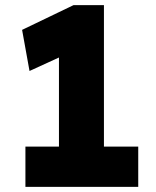

<svg xmlns="http://www.w3.org/2000/svg" viewBox="-20 -730 611 750"><path d="M210.3 -49V-617L247.3 -522.3L95.3 -452.7L66.3 -613.3L267.3 -710H386V-49ZM79.3 0V-157.3H520V0Z"/></svg>

Font: Lexend Medium
Style: Regular
Weight: 500
Designer: Bonnie Shaver-Troup, Thomas Jockin
Foundry: Lexend
Version: Version 1.005